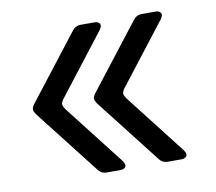

<svg xmlns="http://www.w3.org/2000/svg" viewBox="-64 -599 755 672"><g transform="rotate(-10 313.5 -262.5)"><path d="M263 -525H312Q321 -525 326.5 -521Q332 -517 332 -511Q332 -505 326 -496L158 -279Q151 -269 151 -262Q151 -256 158 -245L326 -29Q332 -20 332 -14Q332 -8 326.5 -4Q321 0 312 0H263Q245 0 234 -14L54 -245Q47 -256 47 -262Q47 -269 54 -279L234 -511Q245 -525 263 -525ZM480 -525H529Q538 -525 543.5 -521Q549 -517 549 -511Q549 -505 543 -496L375 -279Q368 -269 368 -262Q368 -256 375 -245L543 -29Q549 -20 549 -14Q549 -8 543.5 -4Q538 0 529 0H480Q462 0 451 -14L271 -245Q264 -256 264 -262Q264 -269 271 -279L451 -511Q462 -525 480 -525Z"/></g></svg>

Font: Shippori Gothic B2 Bold
Style: Regular
Weight: 700
Designer: FONTDASU
Foundry: FONTDASU / Google Inc. / but / Adobe
Version: Version 1.130